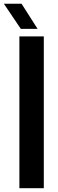

<svg xmlns="http://www.w3.org/2000/svg" viewBox="-49 -992 304 1012"><path d="M53.2 0V-800H181.9V0ZM60.6 -840 -28.7 -972.4H64.5L149 -840Z"/></svg>

Font: Big Shoulders Text SC Thin
Style: Regular
Weight: 100
Designer: Patric King
Foundry: XO Type Co
Version: Version 2.002